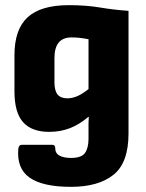

<svg xmlns="http://www.w3.org/2000/svg" viewBox="-20 -528 565 744"><path d="M255 196Q146 196 95 160.5Q44 125 51 48Q53 33 65 33H182Q194 33 194 46Q194 66 210.5 75Q227 84 255 84Q296 84 309.5 64.5Q323 45 323 10V-26Q323 -38 323 -50Q323 -62 324 -75H322Q287 -45 250 -31Q213 -17 171 -17Q103 -17 69.5 -54.5Q36 -92 36 -174V-314Q36 -414 87 -461Q138 -508 247 -508Q314 -508 367 -499Q420 -490 478 -486V-11Q478 103 419.5 149.5Q361 196 255 196ZM241 -147Q261 -147 281 -156Q301 -165 323 -183V-376Q308 -379 291.5 -381Q275 -383 257 -383Q191 -383 191 -303V-209Q191 -177 203 -162Q215 -147 241 -147Z"/></svg>

Font: Sofia Sans Semi Condensed Black
Style: Regular
Weight: 900
Designer: Botio Nikoltchev, Ani Petrova
Foundry: lettersoup
Version: Version 4.100; ttfautohint (v1.8.4.7-5d5b)